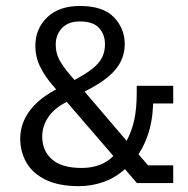

<svg xmlns="http://www.w3.org/2000/svg" viewBox="-20 -613 629 643"><path d="M244.3 10.4Q177 10.4 133.2 -10.9Q89.4 -32.3 68.6 -68.3Q47.8 -104.3 47.8 -149Q47.8 -200.5 80.8 -243.9Q113.8 -287.2 180 -319.7L188.6 -290.3L157.4 -326.1Q130.9 -356.4 114.7 -389.1Q98.4 -421.8 98.4 -459.4Q98.4 -516.7 137.9 -554.9Q177.4 -593 247.6 -593Q325.2 -593 361.5 -555.2Q397.8 -517.3 397.8 -465.3Q397.8 -435.4 385.1 -408.3Q372.4 -381.2 342.9 -356.3Q313.3 -331.4 263.2 -306.4L404 -141.4Q421 -172.7 429.4 -210.5Q437.9 -248.4 437.9 -301.7V-325.7H560.1V-266.4H493Q490.6 -204.3 474.1 -158.1Q457.6 -111.8 432.4 -81L431.8 -110.2L475.8 -59.3H560.1V0H438.4L398.5 -46.6Q366.3 -17.7 326.9 -3.7Q287.5 10.4 244.3 10.4ZM121.4 -155.7Q121.4 -107.9 154.3 -79.2Q187.1 -50.5 253.5 -50.5Q286.1 -50.5 313.2 -60.6Q340.4 -70.7 359.6 -90.7L203.4 -271.8Q160.7 -249.9 141.1 -219.8Q121.4 -189.8 121.4 -155.7ZM166.6 -463.7Q166.6 -435.4 178.7 -412.8Q190.8 -390.3 214 -363.1L249.8 -321.7L223 -341.7Q265 -363.7 288.5 -382.2Q312.1 -400.8 321.9 -420.5Q331.6 -440.2 331.6 -464.7Q331.6 -497.2 311.8 -519.2Q292 -541.2 247.6 -541.2Q208.2 -541.2 187.4 -518.7Q166.6 -496.2 166.6 -463.7Z"/></svg>

Font: Rokkitt SemiBold
Style: Regular
Weight: 600
Designer: Vernon Adams
Foundry: Vernon Adams
Version: Version 3.103